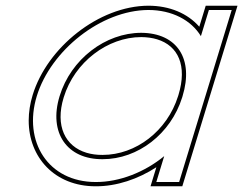

<svg xmlns="http://www.w3.org/2000/svg" viewBox="-20 -618 853 673"><path d="M108.9 -281C157.8 -441 333.8 -582 499.7 -583C583.3 -583 650.3 -547.1 684.2 -491.3L700 -543L712.2 -583H792.2L780 -543L701.1 -284.8L699.9 -281L620.1 -20L607.9 20H527.9L540.1 -20L555.6 -70.8C488 -15.1 399.3 20.5 315.4 20C148.6 20 60.3 -122 108.9 -281ZM188.9 -281C149.5 -152 215.3 -59 339.8 -60C463.7 -60 578.5 -148.8 618.5 -276.3L619.9 -281C659.7 -411 601.5 -502 475.3 -503C349.9 -503 228.7 -411 188.9 -281ZM94.6 -285.4C85.2 -254.8 80.7 -224.7 80.6 -195.8C80.4 -66.9 171.3 35 315.3 35C388.8 35.4 464.5 9.5 528.1 -31.9L507.6 35H619L812.5 -598H701.1L678.6 -524.3C637.7 -571 574.7 -598 499.7 -598C326.1 -597 145.4 -451.6 94.6 -285.4ZM203.3 -276.6C241.2 -400.6 357.2 -488 475.2 -488C495.9 -487.8 514.5 -485.1 530.6 -480.2C604.7 -457.6 636.9 -387.9 605.6 -285.4L604.1 -280.7C566 -159.1 456.5 -75 339.8 -75C318.7 -74.8 300 -77.5 283.3 -82.5C208.7 -105 172.5 -176.2 203.3 -276.6Z"/></svg>

Font: Nordica Plus
Style: NordicaClassicLtExtOblOl
Weight: 300
Version: Version 1.01